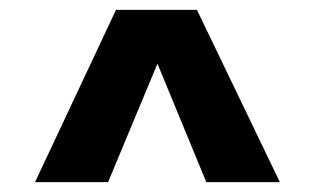

<svg xmlns="http://www.w3.org/2000/svg" viewBox="-20 -685 637 389"><path d="M51 -316 215 -665H379L547 -316H398L299 -556L199 -316Z"/></svg>

Font: Cairo Play ExtraBold
Style: Regular
Weight: 800
Version: Version 3.119